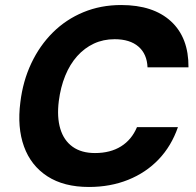

<svg xmlns="http://www.w3.org/2000/svg" viewBox="-20 -732 781 764"><path d="M334 12Q234 12 168.5 -30.5Q103 -73 75.5 -149Q48 -225 61 -325Q71 -409 104.5 -480Q138 -551 190.5 -603Q243 -655 312 -683.5Q381 -712 462 -712Q590 -712 660.5 -647Q731 -582 730 -464H567Q565 -517 531 -546.5Q497 -576 436 -576Q391 -576 353.5 -558.5Q316 -541 287 -508.5Q258 -476 239.5 -430.5Q221 -385 214 -330Q206 -266 220 -219.5Q234 -173 269 -148Q304 -123 358 -123Q419 -123 461.5 -149.5Q504 -176 525 -226H688Q662 -151 611.5 -98Q561 -45 490 -16.5Q419 12 334 12Z"/></svg>

Font: DM Sans 11pt Black
Style: Italic
Weight: 900
Italic angle: -10°
Version: Version 4.004;gftools[0.9.30]